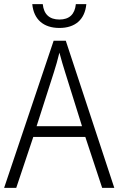

<svg xmlns="http://www.w3.org/2000/svg" viewBox="-20 -914 577 934"><path d="M269 -778C346 -778 393 -819 400 -894H349C344 -844 317 -819 269 -819C221 -819 193 -844 188 -894H137C144 -819 192 -778 269 -778ZM477 0H536L300 -716H241L0 0H59L142 -248H395ZM297 -562 379 -300H158L242 -562C251 -590 261 -624 269 -658C277 -627 289 -587 297 -562Z"/></svg>

Font: Noto Sans SemiCondensed Light
Style: Regular
Weight: 300
Width: 4
Designer: Monotype Design Team
Foundry: Monotype Imaging Inc.
Version: Version 2.013